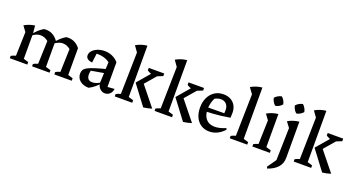

<svg xmlns="http://www.w3.org/2000/svg" viewBox="-56 -1505 4524 2457"><g transform="rotate(20 2206.5 -276.0)"><path d="M33 0V-32Q46 -39 60.5 -45.5Q75 -52 96 -57L106 -382L52 -455Q119 -494 194 -504L204 -392V-54L271 -34V0ZM336 0V-32Q348 -39 363 -45.5Q378 -52 398 -57L409 -371L513 -407L506 -389V-54L574 -34V0ZM409 -371Q360 -411 305 -411Q251 -411 197 -370L194 -391Q221 -426 251.5 -453Q282 -480 316 -500Q323 -501 330.5 -501.5Q338 -502 344 -502Q395 -502 437 -479Q479 -456 513 -407ZM639 0V-32Q650 -39 665 -45.5Q680 -52 701 -57L711 -371L809 -419V-54L876 -34V0ZM711 -371Q663 -411 608 -411Q554 -411 499 -370L497 -391Q524 -426 554.5 -453Q585 -480 619 -500Q626 -501 633 -501.5Q640 -502 647 -502Q695 -502 735.5 -481.5Q776 -461 809 -419Z M1327 7Q1294 7 1265 -17Q1236 -41 1225 -89L1237 -384Q1169 -435 1069 -435Q1052 -435 1034 -433Q1016 -431 1000 -427L1060 -457L1041 -308Q998 -313 976.5 -330.5Q955 -348 955 -376Q955 -411 981 -439.5Q1007 -468 1050.5 -485Q1094 -502 1146 -502Q1202 -502 1250 -480Q1298 -458 1333 -418V-82L1427 -89Q1424 -59 1410 -37.5Q1396 -16 1374 -4.5Q1352 7 1327 7ZM1109 11Q1034 10 989.5 -27.5Q945 -65 945 -125Q945 -153 957.5 -174.5Q970 -196 1003 -214Q1036 -232 1097.5 -251.5Q1159 -271 1255 -296V-238L1030 -199L1064 -214Q1059 -199 1056.5 -183Q1054 -167 1054 -153Q1054 -113 1072 -92Q1090 -71 1128 -71Q1155 -71 1184 -81Q1213 -91 1246 -113V-98Q1217 -65 1184.5 -38Q1152 -11 1109 11Z M1462 0V-32Q1475 -39 1490 -45.5Q1505 -52 1525 -57L1537 -625L1481 -704Q1515 -724 1553 -736.5Q1591 -749 1633 -753V-54L1700 -34V0ZM1852 8 1652 -258 1844 -482H1919V-469L1724 -243L1726 -315L1966 -17Q1939 -8 1911 -2Q1883 4 1852 8ZM1852 -415Q1822 -421 1796 -431.5Q1770 -442 1746 -457V-492H1957V-457Z M2004 0V-32Q2017 -39 2032 -45.5Q2047 -52 2067 -57L2079 -625L2023 -704Q2057 -724 2095 -736.5Q2133 -749 2175 -753V-54L2242 -34V0ZM2394 8 2194 -258 2386 -482H2461V-469L2266 -243L2268 -315L2508 -17Q2481 -8 2453 -2Q2425 4 2394 8ZM2394 -415Q2364 -421 2338 -431.5Q2312 -442 2288 -457V-492H2499V-457Z M2750 9Q2685 9 2637 -22Q2589 -53 2562.5 -109Q2536 -165 2536 -240Q2536 -317 2564 -376Q2592 -435 2643.5 -468.5Q2695 -502 2764 -502Q2820 -502 2862 -479Q2904 -456 2927 -414Q2950 -372 2950 -316L2947 -250Q2886 -239 2831.5 -232.5Q2777 -226 2720.5 -222.5Q2664 -219 2598 -216L2599 -275L2853 -277L2855 -319Q2855 -371 2827.5 -401Q2800 -431 2753 -431Q2733 -431 2712 -425Q2691 -419 2671 -409Q2653 -373 2643.5 -334Q2634 -295 2634 -256Q2634 -167 2676.5 -119.5Q2719 -72 2795 -72Q2860 -72 2944 -108L2951 -88Q2908 -40 2856.5 -15.5Q2805 9 2750 9Z M3028 0V-32Q3040 -39 3055 -45.5Q3070 -52 3091 -57L3103 -625L3046 -704Q3081 -724 3118.5 -736.5Q3156 -749 3199 -753V-54L3266 -34V0Z M3336 0V-32Q3350 -40 3365.5 -46.5Q3381 -53 3399 -57L3409 -382L3355 -455Q3389 -475 3427 -487.5Q3465 -500 3507 -504V-54L3574 -34V0ZM3472 -732Q3492 -714 3505.5 -690Q3519 -666 3523 -641Q3507 -621 3482.5 -607Q3458 -593 3433 -589Q3413 -605 3399 -629.5Q3385 -654 3380 -680Q3398 -700 3422 -714Q3446 -728 3472 -732Z M3610 201 3600 179 3685 58 3696 -382 3641 -455Q3675 -475 3713 -487.5Q3751 -500 3793 -504V-12Q3793 66 3745 119Q3697 172 3610 201ZM3759 -732Q3779 -714 3792.5 -690Q3806 -666 3810 -641Q3794 -621 3769.5 -607Q3745 -593 3720 -589Q3700 -605 3686 -629.5Q3672 -654 3667 -680Q3685 -700 3709 -714Q3733 -728 3759 -732Z M3899 0V-32Q3912 -39 3927 -45.5Q3942 -52 3962 -57L3974 -625L3918 -704Q3952 -724 3990 -736.5Q4028 -749 4070 -753V-54L4137 -34V0ZM4289 8 4089 -258 4281 -482H4356V-469L4161 -243L4163 -315L4403 -17Q4376 -8 4348 -2Q4320 4 4289 8ZM4289 -415Q4259 -421 4233 -431.5Q4207 -442 4183 -457V-492H4394V-457Z"/></g></svg>

Font: Piazzolla Thin SemiBold
Style: Regular
Weight: 600
Version: Version 2.005